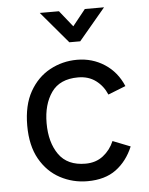

<svg xmlns="http://www.w3.org/2000/svg" viewBox="-53 -771 642 827"><g transform="rotate(-5 268.0 -357.0)"><path d="M490 -381 414 -351Q398 -389 366.5 -412.5Q335 -436 290 -436Q211 -436 174.5 -384Q138 -332 138 -251Q138 -168 175 -115.5Q212 -63 290 -63Q335 -63 366.5 -87.5Q398 -112 414 -150L490 -120Q464 -58 416 -22.5Q368 13 292 13Q229 13 174.5 -16Q120 -45 87 -103Q54 -161 54 -248Q54 -336 87 -394.5Q120 -453 174.5 -482.5Q229 -512 292 -512Q358 -512 411 -477.5Q464 -443 490 -381ZM266 -590 150 -727H233L317 -622H261L345 -727H428L313 -590Z"/></g></svg>

Font: Inclusive Sans
Style: Regular
Weight: 400
Designer: Olivia King
Foundry: Olivia King
Version: Version 2.004